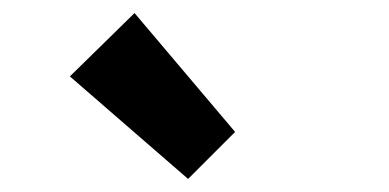

<svg xmlns="http://www.w3.org/2000/svg" viewBox="-20 -846 595 294"><path d="M268 -572 87 -729 186 -826 340 -644Z"/></svg>

Font: Giro Regular
Style: Bold
Weight: 700
Designer: Paul D. Hunt
Foundry: Adobe Systems Incorporated
Version: Version 1.000;PS 1.0;hotconv 1.0.88;makeotf.lib2.5.647800